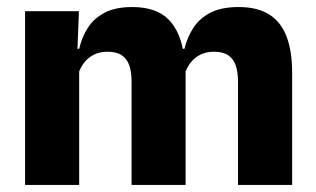

<svg xmlns="http://www.w3.org/2000/svg" viewBox="-20 -523 893 543"><path d="M653.1 0V-293Q653.1 -318.8 646.8 -337.6Q640.5 -356.4 625.7 -366.5Q610.8 -376.7 585 -376.7Q562.8 -376.7 546.3 -368.2Q529.8 -359.8 518.9 -345.6Q507.9 -331.4 502.5 -313.5L487.8 -385H501.7Q509.6 -418 527.1 -444.7Q544.6 -471.4 575.5 -487.3Q606.5 -503.1 654.9 -503.1Q707.5 -503.1 740.8 -482.4Q774.1 -461.7 790.1 -420.4Q806.2 -379.2 806.2 -317.6V0ZM50.9 0V-491.4H203.2L198.1 -359.2L203.9 -354.2V0ZM352.1 0V-293Q352.1 -318.8 345.8 -337.6Q339.4 -356.4 324.6 -366.5Q309.7 -376.7 283.9 -376.7Q261.7 -376.7 245.2 -368.2Q228.7 -359.8 217.8 -345.6Q206.9 -331.4 201.4 -313.5L177.8 -385H204Q211.6 -418.5 228.9 -445.1Q246.1 -471.7 276.6 -487.4Q307.1 -503.1 353.6 -503.1Q422 -503.1 456.8 -467.8Q491.6 -432.4 500.3 -365.4Q501.8 -355.6 503.4 -341.2Q504.9 -326.7 504.9 -315.2V0Z"/></svg>

Font: Anek Bangla Medium
Style: Regular
Weight: 500
Designer: Sulekha Rajkumar (Bangla), Yesha Goshar (Latin)
Foundry: Ek Type
Version: Version 1.003